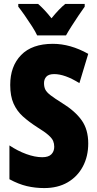

<svg xmlns="http://www.w3.org/2000/svg" viewBox="-20 -947 494 977"><path d="M429 -217Q429 -151 401.5 -99.5Q374 -48 324 -19Q274 10 205 10Q159 10 116.5 0Q74 -10 28 -35V-207Q70 -179 114 -163Q158 -147 195 -147Q227 -147 241.5 -162Q256 -177 256 -200Q256 -216 250.5 -229.5Q245 -243 226.5 -259.5Q208 -276 169 -300Q127 -327 96.5 -354.5Q66 -382 49 -420Q32 -458 32 -515Q32 -610 87.5 -667Q143 -724 249 -724Q338 -724 429 -673L384 -524Q310 -570 256 -570Q228 -570 216 -557Q204 -544 204 -524Q204 -505 210.5 -491.5Q217 -478 237 -462.5Q257 -447 297 -422Q362 -382 395.5 -335Q429 -288 429 -217ZM169 -767Q161 -785 143 -813Q125 -841 105.5 -869Q86 -897 73 -913V-927H174Q189 -914 206 -896Q223 -878 242 -854Q282 -903 312 -927H411V-913Q397 -894 379 -867Q361 -840 344 -813.5Q327 -787 316 -767Z"/></svg>

Font: Noto Sans Lao UI ExtCond Blk
Style: Regular
Weight: 900
Width: 2
Designer: Monotype Design Team
Foundry: Monotype Imaging Inc.
Version: Version 2.000; ttfautohint (v1.8.4.7-5d5b)